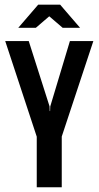

<svg xmlns="http://www.w3.org/2000/svg" viewBox="-20 -794 418 814"><path d="M135.8 0V-214.5L2.1 -620H101.8L190.1 -343L190.8 -323.1H192.4L193.1 -343L276.4 -620H375.8L241.8 -215.1V0ZM57.4 -676.1 142 -774.3H234.9L319.5 -676.1H245.7L188.8 -724.9L131.9 -676.1Z"/></svg>

Font: Smooch Sans Thin
Style: Regular
Weight: 100
Designer: Robert E. Leuschke
Foundry: Robert E. Leuschke
Version: Version 1.010